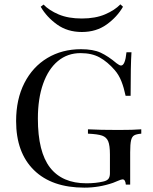

<svg xmlns="http://www.w3.org/2000/svg" viewBox="-20 -848 701 882"><path d="M516 -557Q529 -547 536 -547Q555 -547 561 -608H584Q580 -551 580 -408H557Q549 -446 537.5 -475Q526 -504 507 -526Q474 -564 438 -584Q402 -604 350 -604Q290 -604 246 -567.5Q202 -531 178 -463Q154 -395 154 -303Q154 -150 210 -78Q266 -6 377 -6Q420 -6 454 -14Q472 -18 478.5 -27Q485 -36 485 -52V-138Q485 -180 477 -199Q469 -218 449 -225Q429 -232 384 -234V-254Q438 -251 525 -251Q593 -251 629 -254V-234Q606 -232 596 -226Q586 -220 582 -203Q578 -186 578 -148V0H558Q556 -24 543 -24Q537 -24 521 -17Q505 -10 499 -8Q435 14 368 14Q218 14 136 -66.5Q54 -147 54 -292Q54 -392 92 -466.5Q130 -541 197.5 -581.5Q265 -622 352 -622Q408 -622 442.5 -606Q477 -590 516 -557ZM545 -817Q518 -770 470 -735.5Q422 -701 356 -701Q290 -701 242 -735.5Q194 -770 167 -817L180 -827Q206 -800 250 -781.5Q294 -763 356 -763Q418 -763 462.5 -782Q507 -801 533 -828Z"/></svg>

Font: Playfair Display SC
Style: Regular
Weight: 400
Designer: Claus Eggers Sørensen
Foundry: Claus Eggers Sørensen
Version: Version 1.200; ttfautohint (v1.6)